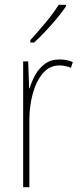

<svg xmlns="http://www.w3.org/2000/svg" viewBox="-20 -784 336 804"><path d="M229 -535Q243 -535 257.5 -532.5Q272 -530 285 -524L277 -500Q268 -504 255.5 -507Q243 -510 229 -510Q187 -510 159 -476.5Q131 -443 117 -391Q103 -339 103 -283V0H77V-527H98L102 -414H104Q112 -442 127.5 -470Q143 -498 168 -516.5Q193 -535 229 -535ZM256 -757Q240 -733 217 -705.5Q194 -678 169.5 -652Q145 -626 123 -606H107V-616Q141 -653 171.5 -690Q202 -727 226 -764H256Z"/></svg>

Font: Noto Sans Tamil Condensed Thin
Style: Regular
Weight: 100
Width: 3
Designer: Jelle Bosma - Monotype Design Team
Foundry: Monotype Imaging Inc.
Version: Version 2.004; ttfautohint (v1.8.4.7-5d5b)